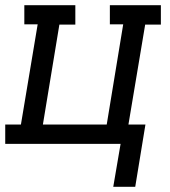

<svg xmlns="http://www.w3.org/2000/svg" viewBox="-30 -550 650 734"><path d="M487 164H403L431 0H-10V-74H50L114 -457H63V-530H258V-456H197L134 -74H378L441 -457H390V-530H585V-456H525L461 -74H526Z"/></svg>

Font: Iosevka Curly Slab ExObl
Style: Regular
Weight: 400
Width: 7
Italic angle: -9°
Monospace: yes
Designer: Belleve Invis
Foundry: Belleve Invis
Version: Version 11.1.0; ttfautohint (v1.8.3)